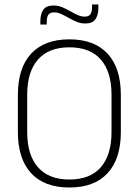

<svg xmlns="http://www.w3.org/2000/svg" viewBox="-20 -824 617 854"><path d="M288.5 10Q177 10 118.2 -54Q59.5 -118 59.5 -237V-402Q59.5 -521 118.2 -585Q177 -649 288.5 -649Q400 -649 458.8 -585Q517.5 -521 517.5 -402V-237Q517.5 -118 458.8 -54Q400 10 288.5 10ZM288.5 -25.5Q381 -25.5 428.5 -80.2Q476 -135 476 -236V-403.5Q476 -504.5 428.5 -559Q381 -613.5 288.5 -613.5Q196.5 -613.5 148.8 -559Q101 -504.5 101 -403.5V-236Q101 -135 148.8 -80.2Q196.5 -25.5 288.5 -25.5ZM359.5 -719.5Q339 -719.5 321 -727Q303 -734.5 286 -744.2Q269 -754 252.8 -761.5Q236.5 -769 220.5 -769Q202.5 -769 195.2 -758.5Q188 -748 188 -727.5V-715H159.5V-730.5Q159.5 -761.5 172.5 -780.5Q185.5 -799.5 218 -799.5Q238.5 -799.5 256.5 -792Q274.5 -784.5 291.2 -774.8Q308 -765 324.5 -757.5Q341 -750 357 -750Q375 -750 382.2 -760.8Q389.5 -771.5 389.5 -792V-804H417.5V-788Q417.5 -758 404.8 -738.8Q392 -719.5 359.5 -719.5Z"/></svg>

Font: Anek Latin Medium ExtraLight
Style: Regular
Weight: 250
Version: Version 1.003